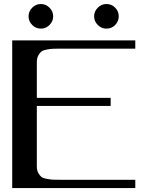

<svg xmlns="http://www.w3.org/2000/svg" viewBox="-20 -955 743 975"><path d="M520.5 -934.6Q546.9 -934.6 564.9 -916Q583 -897.5 583 -872.1Q583 -846.7 564.9 -828.1Q546.9 -809.6 520.5 -809.6Q495.1 -809.6 476.6 -828.1Q458 -846.7 458 -872.1Q458 -897.5 476.6 -916Q495.1 -934.6 520.5 -934.6ZM143.6 -828.1Q125 -846.7 125 -872.1Q125 -897.5 143.6 -916Q162.1 -934.6 187.5 -934.6Q212.9 -934.6 231.4 -916Q250 -897.5 250 -872.1Q250 -846.7 231.4 -828.1Q212.9 -809.6 187.5 -809.6Q162.1 -809.6 143.6 -828.1ZM667 -750V-708H292Q264.6 -708 251.5 -707.5Q238.3 -707 218.8 -703.6Q199.2 -700.2 190.4 -693.4Q181.6 -686.5 174.3 -672.9Q167 -659.2 167 -639.6V-458H542V-417H167V-110.4Q167 -90.8 174.3 -77.1Q181.6 -63.5 190.4 -56.6Q199.2 -49.8 218.8 -46.4Q238.3 -43 251.5 -42.5Q264.6 -42 292 -42H667V0H42V-750Z"/></svg>

Font: okolaks
Style: Bold
Weight: 600
Width: 8
Version: Version 000.6.0